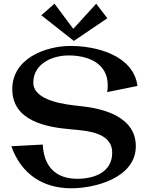

<svg xmlns="http://www.w3.org/2000/svg" viewBox="-20 -978 799 1032"><path d="M363 34C495 34 710 -24 710 -192C710 -351 536 -395 411 -408C341 -415 159 -433 159 -534C159 -633 257 -680 349 -680C453 -680 559 -639 559 -520C559 -507 558 -495 556 -483L719 -516C697 -681 498 -731 360 -731C223 -731 46 -663 46 -499C46 -328 229 -294 361 -283C443 -275 583 -269 583 -157C583 -51 485 -17 395 -17C281 -17 215 -82 210 -201L41 -192C94 -42 211 34 363 34ZM497 -958 374 -823 273 -958 202 -896 377 -758 557 -880Z"/></svg>

Font: Original Surfer
Style: Regular
Weight: 400
Designer: Astigmatic (AOETI)
Foundry: Astigmatic (AOETI)
Version: Version 1.001